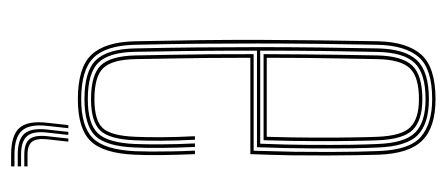

<svg xmlns="http://www.w3.org/2000/svg" viewBox="-238 -408 765 328"><g transform="rotate(90 144.0 -243.5)"><path d="M149 5.5Q95.2 5.5 73.2 -17.6Q51.2 -40.8 50 -91.8Q48.8 -149.2 48.1 -201.9Q47.5 -254.5 47.6 -304.6Q47.8 -354.8 48.4 -404.9Q49 -455 50 -507.2Q51.2 -557.2 73 -581.4Q94.8 -605.5 148.8 -605.5Q196.8 -605.5 219.2 -583.2Q241.8 -561 243.8 -508.8Q244.2 -493.2 244.6 -470.8Q245 -448.2 245.1 -420Q245.2 -391.8 244.8 -358.8Q244.2 -325.8 242.8 -289.2H78.2Q78.2 -250.2 78.5 -218.2Q78.8 -186.2 79.4 -156.1Q80 -126 80.5 -93Q81.2 -53.5 95.6 -38.1Q110 -22.8 149 -22.8Q184.8 -22.8 198.1 -36.8Q211.5 -50.8 213.2 -93Q214 -110.5 213.9 -137.1Q213.8 -163.8 212.2 -194.5H218.2Q219.8 -164.2 219.9 -137.5Q220 -110.8 219.2 -93Q217.5 -48 202.2 -32.5Q187 -17 149 -17Q107 -17 91.1 -33.8Q75.2 -50.5 74.2 -92.8Q73.8 -122.5 73.1 -154.4Q72.5 -186.2 72.2 -221.2Q72 -256.2 72 -294.8H237Q238.2 -332.8 238.8 -365.4Q239.2 -398 239.1 -424.9Q239 -451.8 238.6 -472.9Q238.2 -494 237.5 -508.8Q235.5 -561.8 212.9 -580.8Q190.2 -599.8 148.8 -599.8Q97.2 -599.8 77.2 -577Q57.2 -554.2 56 -507Q55 -455.2 54.4 -404.2Q53.8 -353.2 53.8 -302.1Q53.8 -251 54.2 -198.8Q54.8 -146.5 56 -92Q57.2 -42.5 78 -21.4Q98.8 -0.2 149 -0.2Q195.5 -0.2 215.4 -20Q235.2 -39.8 237.8 -92Q238.2 -103.2 238.4 -119.5Q238.5 -135.8 238.1 -155.1Q237.8 -174.5 236.8 -194.5H242.8Q244 -167 244.4 -139.5Q244.8 -112 243.8 -91.8Q241.5 -38 220.4 -16.2Q199.2 5.5 149 5.5ZM149 -5.8Q100.8 -5.8 82 -25.6Q63.2 -45.5 62.2 -92Q61 -146.8 60.5 -199.5Q60 -252.2 60 -303.5Q60 -354.8 60.6 -405.5Q61.2 -456.2 62.2 -506.8Q63.2 -554 82.8 -574.1Q102.2 -594.2 148.8 -594.2Q191 -594.2 210.4 -575Q229.8 -555.8 231.5 -506.5Q232.2 -493.2 232.8 -463.8Q233.2 -434.2 233 -392.5Q232.8 -350.8 231 -300.5H66Q66 -237.8 66.5 -190.2Q67 -142.8 68 -92.5Q68.8 -47.8 86.5 -29.6Q104.2 -11.5 149 -11.5Q190.5 -11.5 207 -28.5Q223.5 -45.5 225.5 -92.5Q226.2 -110 226.1 -136.9Q226 -163.8 224.5 -194.5H230.5Q231.8 -168.5 232.1 -140.6Q232.5 -112.8 231.5 -92.5Q229.5 -42.5 211.4 -24.1Q193.2 -5.8 149 -5.8ZM66 -306H225Q226.8 -350.2 227 -390.6Q227.2 -431 226.8 -461.5Q226.2 -492 225.5 -506.2Q223.8 -552.8 206.1 -570.6Q188.5 -588.5 148.8 -588.5Q105.2 -588.5 87.2 -570Q69.2 -551.5 68.2 -506.5Q67.2 -463 66.6 -414.1Q66 -365.2 66 -306ZM72 -311.8Q72.2 -348.2 72.4 -379.4Q72.5 -410.5 73.1 -441Q73.8 -471.5 74.2 -506.2Q75.2 -548.8 91.6 -565.9Q108 -583 148.8 -583Q184.5 -583 201 -567Q217.5 -551 219.2 -506.2Q219.8 -493.5 220.2 -465.6Q220.8 -437.8 220.6 -398.5Q220.5 -359.2 219 -311.8ZM78.2 -317.2H213.2Q214.5 -360.2 214.6 -398.4Q214.8 -436.5 214.2 -464.8Q213.8 -493 213.2 -506.2Q211.5 -547.8 196.8 -562.5Q182 -577.2 148.8 -577.2Q110.5 -577.2 95.9 -561.4Q81.2 -545.5 80.5 -506.2Q80 -474.2 79.4 -445.5Q78.8 -416.8 78.5 -386Q78.2 -355.2 78.2 -317.2ZM198.5 21.8 194.5 58.2Q191.2 88 202.6 100.9Q214 113.8 243.5 113.8H263.8V119.5H243.5Q210.8 119.5 198.1 105.4Q185.5 91.2 189.2 58.2L193.2 21.8ZM221.5 21.8 217.5 57.5Q215.5 75.8 221.5 83.6Q227.5 91.5 243.5 91.5H263.8V97H243.5Q224.2 97 217 87.9Q209.8 78.8 212.2 57.5L216.2 21.8ZM210 21.8 206 58Q203.2 82 212 92.2Q220.8 102.5 243.5 102.5H263.8V108.2H243.5Q217.5 108.2 207.6 96.5Q197.8 84.8 200.8 58L204.8 21.8Z"/></g></svg>

Font: Big Shoulders Inline Display Thin ExtraLight
Style: Regular
Weight: 250
Version: Version 2.002